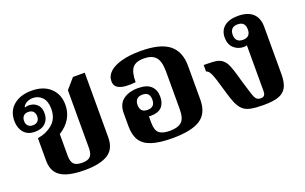

<svg xmlns="http://www.w3.org/2000/svg" viewBox="-71 -865 1874 1180"><g transform="rotate(-20 866.0 -274.5)"><path d="M321 11Q249 11 203.5 -3.5Q158 -18 137 -48Q116 -78 116 -124V-272Q175 -282 215 -316.5Q255 -351 255 -414Q255 -464 230.5 -489.5Q206 -515 170 -515Q154 -515 140.5 -510Q127 -505 118 -497Q109 -489 105 -480L108 -477Q116 -480 125 -481Q134 -482 145 -480Q172 -476 189.5 -456.5Q207 -437 207 -403Q207 -363 182.5 -339Q158 -315 114 -315Q66 -315 41 -345Q16 -375 16 -421Q16 -486 60.5 -523Q105 -560 178 -560Q255 -560 300 -518.5Q345 -477 345 -407Q345 -359 321.5 -319Q298 -279 251 -250V-107Q251 -70 266.5 -53.5Q282 -37 321 -37Q359 -37 374.5 -53.5Q390 -70 390 -109V-486L447 -552H524V-129Q524 -53 472.5 -21Q421 11 321 11ZM115 -357Q136 -357 147 -369Q158 -381 158 -400Q158 -420 147 -432Q136 -444 115 -444Q94 -444 83 -432Q72 -420 72 -400Q72 -381 83 -369Q94 -357 115 -357Z M894 11Q811 11 760 -5.5Q709 -22 686.5 -57.5Q664 -93 664 -151V-236Q664 -295 701 -323Q738 -351 799 -351Q855 -351 882.5 -325.5Q910 -300 910 -255Q910 -212 887 -188Q864 -164 817 -164Q795 -164 784 -171L803 -181V-123Q803 -74 824.5 -55.5Q846 -37 895 -37Q947 -37 971.5 -59Q996 -81 996 -142V-388Q996 -455 971.5 -482.5Q947 -510 894 -510Q841 -510 819.5 -482.5Q798 -455 798 -390Q763 -386 731.5 -388.5Q700 -391 680 -404Q660 -417 660 -446Q660 -481 687.5 -506.5Q715 -532 767 -546Q819 -560 891 -560Q1018 -560 1076.5 -514.5Q1135 -469 1135 -374V-153Q1135 -65 1077.5 -27Q1020 11 894 11ZM809 -205Q835 -205 846.5 -218Q858 -231 858 -255Q858 -278 847 -291Q836 -304 810 -304Q785 -304 773 -290.5Q761 -277 761 -254Q761 -231 772.5 -218Q784 -205 809 -205Z M1491 11Q1439 11 1406.5 4.5Q1374 -2 1354.5 -20.5Q1335 -39 1321 -73Q1307 -107 1292 -162Q1279 -208 1270 -235.5Q1261 -263 1254 -277Q1247 -291 1240.5 -296.5Q1234 -302 1227 -304V-346H1250Q1293 -346 1316.5 -340.5Q1340 -335 1356 -318Q1365 -310 1372.5 -295.5Q1380 -281 1389.5 -253Q1399 -225 1413 -173Q1431 -112 1441 -82Q1451 -52 1461 -43Q1471 -34 1487 -34Q1503 -34 1510.5 -42Q1518 -50 1518 -73V-389L1537 -378Q1530 -373 1519.5 -369.5Q1509 -366 1498 -366Q1460 -366 1433 -390.5Q1406 -415 1406 -460Q1406 -506 1437.5 -532Q1469 -558 1527 -558Q1590 -558 1623.5 -528Q1657 -498 1657 -439V-130Q1657 -75 1640.5 -44.5Q1624 -14 1588 -1.5Q1552 11 1491 11ZM1507 -409Q1557 -409 1557 -459Q1557 -510 1507 -510Q1483 -510 1470.5 -497Q1458 -484 1458 -459Q1458 -435 1470.5 -422Q1483 -409 1507 -409Z"/></g></svg>

Font: Noto Serif Thai
Style: Regular
Weight: 400
Designer: Monotype Design Team
Foundry: Monotype Imaging Inc.
Version: Version 2.001